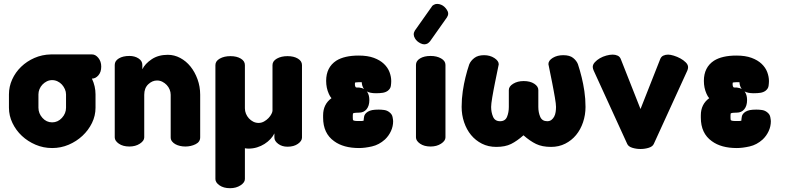

<svg xmlns="http://www.w3.org/2000/svg" viewBox="-20 -770 4146 1009"><path d="M512 -420Q512 -391 497 -374Q482 -357 464 -357H463Q482 -317 482 -274V-204Q482 -162 463.5 -124Q445 -86 413.5 -56.5Q382 -27 341 -9.5Q300 8 254 8Q208 8 167 -9.5Q126 -27 95 -56Q64 -85 45.5 -123.5Q27 -162 27 -204V-274Q27 -315 44 -352.5Q61 -390 91 -419Q121 -448 161 -465.5Q201 -483 247 -484H250H464Q482 -484 497 -465.5Q512 -447 512 -420ZM327 -274Q327 -288 321 -301.5Q315 -315 305.5 -325.5Q296 -336 282.5 -342.5Q269 -349 254 -349Q239 -349 226 -342.5Q213 -336 203 -325.5Q193 -315 187.5 -301.5Q182 -288 182 -274V-204Q182 -174 203 -150.5Q224 -127 254 -127Q284 -127 305.5 -150.5Q327 -174 327 -204Z M738 -48Q738 -30 715 -15Q692 0 660 0Q626 0 604.5 -15Q583 -30 583 -48V-429Q583 -450 604.5 -463Q626 -476 660 -476Q688 -476 708 -463Q728 -450 728 -429V-406Q742 -435 777 -458.5Q812 -482 862 -482Q896 -482 927 -465.5Q958 -449 981 -420.5Q1004 -392 1018 -353.5Q1032 -315 1032 -272V-48Q1032 -24 1007.5 -12Q983 0 954 0Q940 0 926.5 -3Q913 -6 902 -12Q891 -18 884 -27Q877 -36 877 -48V-272Q877 -286 871.5 -299.5Q866 -313 856 -323.5Q846 -334 833 -340.5Q820 -347 805 -347Q780 -347 759 -327Q738 -307 738 -272Z M1491 -475Q1524 -475 1545.5 -462Q1567 -449 1567 -428V-47Q1567 -29 1545.5 -14Q1524 1 1491 1Q1462 1 1442 -14Q1422 -29 1422 -47V-69Q1415 -54 1401.5 -39.5Q1388 -25 1370 -13.5Q1352 -2 1330.5 4.5Q1309 11 1286 11Q1281 11 1276.5 10.5Q1272 10 1267 9V171Q1267 189 1244 204Q1221 219 1189 219Q1155 219 1133.5 204Q1112 189 1112 171V-201V-218V-428Q1112 -449 1135 -462Q1158 -475 1191 -475Q1224 -475 1245.5 -462Q1267 -449 1267 -428V-218V-201Q1267 -186 1272.5 -172.5Q1278 -159 1288 -148Q1298 -137 1311 -130.5Q1324 -124 1339 -124Q1354 -124 1367.5 -131.5Q1381 -139 1391 -149.5Q1401 -160 1406.5 -171Q1412 -182 1412 -188V-428Q1412 -449 1435 -462Q1458 -475 1491 -475Z M2024 -182Q2040 -171 2043 -155Q2046 -139 2046 -133Q2046 -106 2034.5 -81Q2023 -56 2003 -37Q1972 -9 1934.5 -0.5Q1897 8 1867 8Q1785 8 1736 -28Q1678 -69 1678 -152V-164Q1678 -222 1722 -254Q1714 -263 1708 -277Q1694 -308 1694 -345Q1694 -416 1747 -451Q1790 -478 1865 -478Q1912 -478 1944.5 -466Q1977 -454 1997.5 -434.5Q2018 -415 2027 -391Q2036 -367 2036 -344Q2036 -333 2034 -318.5Q2032 -304 2018 -293Q2007 -285 1992 -282.5Q1977 -280 1956 -280Q1924 -280 1907 -290Q1909 -289 1911 -285Q1921 -269 1921 -244Q1921 -214 1906.5 -196Q1892 -178 1866 -178Q1861 -178 1851.5 -177.5Q1842 -177 1837 -175Q1834 -175 1834 -164V-152Q1834 -140 1836 -138Q1837 -137 1842.5 -135.5Q1848 -134 1864 -134Q1869 -134 1877.5 -134Q1886 -134 1891 -136Q1891 -143 1893.5 -157.5Q1896 -172 1913 -183Q1923 -189 1936 -191.5Q1949 -194 1970 -194Q1984 -194 1998.5 -192Q2013 -190 2024 -182ZM1867 -310Q1884 -308 1893 -302Q1882 -317 1881 -338H1865Q1854 -338 1850.5 -337Q1847 -336 1846 -336Q1846 -335 1845.5 -333.5Q1845 -332 1845 -329Q1845 -321 1846.5 -317Q1848 -313 1849 -312Q1851 -310 1856 -310Q1861 -310 1866 -310Z M2243 -476Q2275 -476 2298 -463Q2321 -450 2321 -429V-48Q2321 -30 2298 -15Q2275 0 2243 0Q2209 0 2187.5 -15Q2166 -30 2166 -48V-429Q2166 -450 2187.5 -463Q2209 -476 2243 -476ZM2240 -553Q2234 -546 2228 -542Q2211 -532 2190.5 -542Q2170 -552 2161 -568Q2148 -589 2160 -609L2249 -735Q2251 -739 2254 -741Q2257 -743 2260 -745Q2269 -750 2279 -749.5Q2289 -749 2298.5 -745Q2308 -741 2315.5 -734Q2323 -727 2328 -719Q2342 -699 2329 -679Z M2876 2Q2829 2 2797 -13.5Q2765 -29 2731 -59Q2697 -29 2666 -13.5Q2635 2 2588 2Q2546 2 2512.5 -15Q2479 -32 2455.5 -60.5Q2432 -89 2419 -127.5Q2406 -166 2406 -208Q2406 -251 2412 -291Q2418 -331 2426 -363Q2435 -400 2446 -432Q2454 -451 2473 -465.5Q2492 -480 2524 -480Q2555 -480 2578 -465Q2601 -450 2601 -432Q2590 -379 2581 -334Q2577 -315 2573.5 -295.5Q2570 -276 2567 -259Q2564 -242 2562.5 -228.5Q2561 -215 2561 -208Q2561 -180 2571 -156.5Q2581 -133 2608 -133Q2635 -133 2644.5 -156Q2654 -179 2654 -208V-297Q2654 -316 2677 -330Q2700 -344 2732 -344Q2766 -344 2787.5 -330Q2809 -316 2809 -297V-208Q2809 -179 2819 -156Q2829 -133 2856 -133Q2869 -133 2878 -140Q2887 -147 2892.5 -157.5Q2898 -168 2900 -181.5Q2902 -195 2902 -208Q2902 -215 2900.5 -228Q2899 -241 2896 -258Q2893 -275 2889.5 -294.5Q2886 -314 2882 -334Q2873 -380 2862 -433Q2862 -452 2885 -466Q2908 -480 2940 -480Q2974 -480 2992 -465.5Q3010 -451 3017 -433Q3028 -400 3037 -363Q3045 -331 3051 -291Q3057 -251 3057 -208Q3057 -166 3044 -127.5Q3031 -89 3007.5 -60.5Q2984 -32 2950.5 -15Q2917 2 2876 2Z M3100 -399Q3098 -403 3096.5 -408.5Q3095 -414 3095 -418Q3095 -431 3106 -443Q3117 -455 3132.5 -464Q3148 -473 3166.5 -478Q3185 -483 3200 -483Q3214 -483 3226 -477.5Q3238 -472 3243 -458L3346 -197L3449 -458Q3454 -472 3465.5 -477.5Q3477 -483 3491 -483Q3503 -483 3521 -477.5Q3539 -472 3555.5 -463Q3572 -454 3584 -442Q3596 -430 3596 -417Q3596 -408 3592 -399L3416 -14Q3410 0 3389.5 6.5Q3369 13 3346 13Q3323 13 3302.5 6.5Q3282 0 3276 -14Z M4009 -182Q4025 -171 4028 -155Q4031 -139 4031 -133Q4031 -106 4019.5 -81Q4008 -56 3988 -37Q3957 -9 3919.5 -0.5Q3882 8 3852 8Q3770 8 3721 -28Q3663 -69 3663 -152V-164Q3663 -222 3707 -254Q3699 -263 3693 -277Q3679 -308 3679 -345Q3679 -416 3732 -451Q3775 -478 3850 -478Q3897 -478 3929.5 -466Q3962 -454 3982.5 -434.5Q4003 -415 4012 -391Q4021 -367 4021 -344Q4021 -333 4019 -318.5Q4017 -304 4003 -293Q3992 -285 3977 -282.5Q3962 -280 3941 -280Q3909 -280 3892 -290Q3894 -289 3896 -285Q3906 -269 3906 -244Q3906 -214 3891.5 -196Q3877 -178 3851 -178Q3846 -178 3836.5 -177.5Q3827 -177 3822 -175Q3819 -175 3819 -164V-152Q3819 -140 3821 -138Q3822 -137 3827.5 -135.5Q3833 -134 3849 -134Q3854 -134 3862.5 -134Q3871 -134 3876 -136Q3876 -143 3878.5 -157.5Q3881 -172 3898 -183Q3908 -189 3921 -191.5Q3934 -194 3955 -194Q3969 -194 3983.5 -192Q3998 -190 4009 -182ZM3852 -310Q3869 -308 3878 -302Q3867 -317 3866 -338H3850Q3839 -338 3835.5 -337Q3832 -336 3831 -336Q3831 -335 3830.5 -333.5Q3830 -332 3830 -329Q3830 -321 3831.5 -317Q3833 -313 3834 -312Q3836 -310 3841 -310Q3846 -310 3851 -310Z"/></svg>

Font: AkaAcidDosis
Style: ExtraBold
Weight: 800
Designer: Edgar Tolentino, Pablo Impallari, Igino Marini, Aka-Acid
Foundry: Edgar Tolentino, Pablo Impallari, Igino Marini, Aka-Acid
Version: Version 1.007